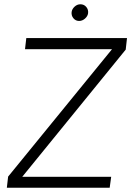

<svg xmlns="http://www.w3.org/2000/svg" viewBox="-20 -878 614 898"><path d="M493 0H12L18 -52L504 -648H97L103 -700H574L568 -646L84 -51H500ZM350 -780Q334 -780 323.5 -792.5Q313 -805 315 -822Q317 -836 329 -847Q341 -858 356 -858Q373 -858 383.5 -845.5Q394 -833 392 -816Q390 -802 377.5 -791Q365 -780 350 -780Z"/></svg>

Font: Kulim Park ExtraLight
Style: Italic
Weight: 275
Italic angle: -8°
Designer: Noponies / Dale Sattler
Foundry: Noponies
Version: Version 1.000; ttfautohint (v1.8.3)